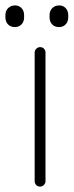

<svg xmlns="http://www.w3.org/2000/svg" viewBox="-45 -689 272 709"><path d="M123 -495V-20Q123 -12 117 -6Q111 0 103 0Q94 0 88.5 -6Q83 -12 83 -20V-495Q83 -503 89 -509Q95 -515 103 -515Q112 -515 117.5 -509Q123 -503 123 -495ZM173 -589Q157 -589 147.5 -599Q138 -609 138 -625V-633Q138 -649 148 -659Q158 -669 174 -669Q188 -669 197.5 -659Q207 -649 207 -633V-625Q207 -609 197.5 -599Q188 -589 173 -589ZM10 -589Q-6 -589 -15.5 -599Q-25 -609 -25 -625V-633Q-25 -649 -15 -659Q-5 -669 11 -669Q25 -669 34.5 -659Q44 -649 44 -633V-625Q44 -609 34.5 -599Q25 -589 10 -589Z"/></svg>

Font: Quicksand Variable Light
Style: Regular
Weight: 300
Designer: Andrew Paglinawan
Foundry: Andrew Paglinawan
Version: Version 3.004